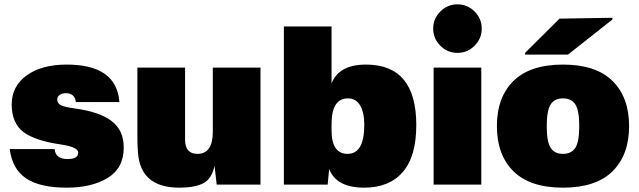

<svg xmlns="http://www.w3.org/2000/svg" viewBox="-20 -852 2949 886"><path d="M288 -554Q518 -554 531 -381H330Q325 -422 284 -422Q267 -422 255.5 -414Q244 -406 244 -393Q244 -376 260 -367Q276 -358 328 -351Q439 -336 495 -293.5Q551 -251 551 -171Q551 -76 477 -31Q403 14 288 14Q163 14 99.5 -29.5Q36 -73 25 -164H232Q236 -118 292 -118Q341 -118 341 -148Q341 -173 263 -185Q138 -203 86 -244.5Q34 -286 34 -370Q34 -454 103 -504Q172 -554 288 -554Z M808 14Q640 14 619 -127Q614 -161 614 -228V-540H834V-208Q834 -142 891 -142Q962 -142 962 -244V-540H1182V0H980L970 -87Q957 -26 917.5 -6Q878 14 808 14Z M1510 -730V-467Q1544 -554 1669 -554Q1901 -554 1901 -275Q1901 -130 1838.5 -58Q1776 14 1661 14Q1532 14 1499 -72L1492 0H1290V-730ZM1510 -251Q1510 -142 1584 -142Q1661 -142 1661 -276Q1661 -334 1641.5 -366Q1622 -398 1586 -398Q1510 -398 1510 -280Z M2201 -540V0H1981V-540ZM2012 -641Q1979 -674 1979 -720Q1979 -766 2012 -799Q2045 -832 2091 -832Q2137 -832 2170 -799Q2203 -766 2203 -720Q2203 -674 2170 -641Q2137 -608 2091 -608Q2045 -608 2012 -641Z M2521 -370Q2503 -342 2503 -270Q2503 -198 2521 -170Q2539 -142 2578 -142Q2617 -142 2635 -170Q2653 -198 2653 -270Q2653 -342 2635 -370Q2617 -398 2578 -398Q2539 -398 2521 -370ZM2349.5 -61.5Q2273 -137 2273 -270Q2273 -403 2349.5 -478.5Q2426 -554 2578 -554Q2730 -554 2806.5 -478.5Q2883 -403 2883 -270Q2883 -137 2806.5 -61.5Q2730 14 2578 14Q2426 14 2349.5 -61.5ZM2403 -600V-608L2562 -766L2806 -770V-762L2601 -600Z"/></svg>

Font: Nacelle Black
Style: Regular
Weight: 900
Designer: Sora Sagano
Foundry: Sora Sagano
Version: Version 1.000;FEAKit 1.0